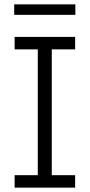

<svg xmlns="http://www.w3.org/2000/svg" viewBox="-20 -859 412 879"><path d="M47 0V-57H153V-633H47V-690H324V-633H217V-57H324V0ZM45 -791V-839H325V-791Z"/></svg>

Font: Mozilla Text ExtraLight
Style: Regular
Weight: 200
Designer: Studio DRAMA
Foundry: Studio DRAMA
Version: Version 1.000